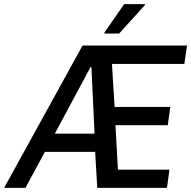

<svg xmlns="http://www.w3.org/2000/svg" viewBox="-77 -908 924 928"><path d="M0 0ZM393 0 383 -174H140L46 0H-57L322 -688H827L814 -599H464L477 -391H746L734 -303H481L493 -88H742L730 0ZM365 -583H360L188 -262H380ZM427 -746 428 -751 523 -888H624L623 -883L499 -746Z"/></svg>

Font: Assailand Medium
Style: Italic
Weight: 500
Italic angle: -8°
Designer: Hector Gatti with collaboration of the Omnibus-Type team
Foundry: Omnibus-Type
Version: Version 0.072;October 19, 2019;FontCreator 12.0.0.2547 64-bi